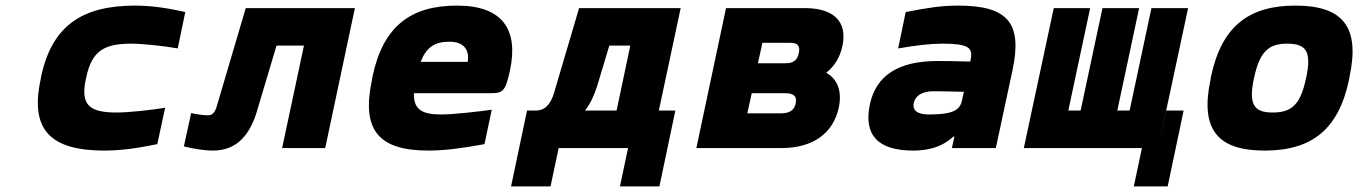

<svg xmlns="http://www.w3.org/2000/svg" viewBox="-20 -529 4853 686"><path d="M127 -256 125 -244C86 -63 163 9 353 9C409 9 470 1 542 -14L570 -144C522 -136 440 -127 397 -127C301 -127 266 -152 287 -248L288 -252C308 -348 353 -373 449 -373C492 -373 570 -364 615 -356L642 -486C576 -501 518 -509 463 -509C273 -509 166 -437 127 -256Z M896 -125 968 -366H1066L988 0H1142L1248 -500H858L755 -151C748 -126 738 -117 723 -117C708 -117 686 -120 663 -125L637 -6C667 2 712 9 740 9C816 9 867 -34 896 -125Z M1802 -277C1833 -422 1777 -509 1613 -509C1447 -509 1349 -435 1311 -256L1309 -244C1270 -61 1335 9 1512 9C1565 9 1631 1 1711 -14L1737 -137C1695 -131 1602 -120 1556 -120C1486 -120 1457 -139 1459 -196H1728C1776 -196 1785 -199 1802 -277ZM1483 -308C1503 -360 1533 -380 1586 -380C1637 -380 1658 -351 1651 -308Z M1895 -134H1863L1806 137H1947L1976 0H2224L2195 137H2336L2393 -134H2334L2412 -500H2049L1961 -202C1948 -154 1925 -134 1895 -134ZM2070 -134C2089 -158 2103 -188 2114 -223L2157 -366H2232L2183 -134Z M2468 0H2772C2884 0 2957 -52 2977 -145C2989 -203 2973 -246 2932 -269C2961 -292 2981 -323 2990 -365C3008 -451 2960 -500 2856 -500H2574ZM2650 -124 2666 -196H2785C2817 -196 2828 -185 2823 -160C2818 -135 2801 -124 2769 -124ZM2688 -303 2704 -376H2804C2830 -376 2840 -365 2834 -339C2829 -314 2814 -303 2788 -303Z M3404 -509C3342 -509 3294 -501 3216 -486L3189 -356C3254 -367 3303 -373 3348 -373C3439 -373 3457 -359 3448 -317L3447 -309C3392 -311 3350 -311 3329 -311C3191 -311 3110 -260 3088 -156C3065 -46 3117 9 3243 9C3295 9 3346 -3 3386 -41H3390L3381 0H3538L3598 -280C3632 -443 3585 -509 3404 -509ZM3245 -162C3251 -188 3276 -203 3315 -203C3341 -203 3384 -202 3424 -201L3417 -170C3410 -136 3385 -120 3300 -120C3259 -120 3239 -133 3245 -162Z M3745 -500 3638 0H4060L4031 137H4152L4209 -134H4147L4118 0L4225 -500H4094L4016 -134H3972L4050 -500H3919L3841 -134H3797L3875 -500Z M4307 -256 4305 -244C4267 -65 4332 9 4498 9C4666 9 4762 -65 4800 -244L4802 -256C4840 -435 4776 -509 4608 -509C4442 -509 4345 -435 4307 -256ZM4460 -248 4461 -252C4481 -346 4514 -373 4579 -373C4646 -373 4667 -346 4647 -252L4646 -248C4626 -154 4594 -127 4527 -127C4462 -127 4440 -154 4460 -248Z"/></svg>

Font: LT Wave Mono Black
Style: Italic
Weight: 900
Designer: Daniel Lyons
Version: Version 2.5 (Glyphs App)